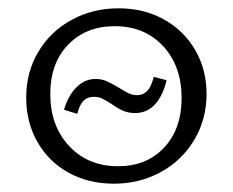

<svg xmlns="http://www.w3.org/2000/svg" viewBox="-20 -437 560 462"><path d="M43 -202Q43 -263 72 -312Q101 -361 152 -389Q203 -417 265 -417Q326 -417 374 -390.5Q422 -364 449.5 -317Q477 -270 477 -211Q477 -150 447.5 -100.5Q418 -51 367 -23Q316 5 254 5Q193 5 145 -21.5Q97 -48 70 -95.5Q43 -143 43 -202ZM417 -201Q417 -278 372.5 -326Q328 -374 256 -374Q187 -374 144 -329.5Q101 -285 101 -211Q101 -134 146.5 -85.5Q192 -37 264 -37Q333 -37 375 -82Q417 -127 417 -201ZM248 -187Q234 -196 225.5 -200Q217 -204 206 -204Q190 -204 180.5 -194Q171 -184 166 -163L134 -173Q144 -207 164 -227Q184 -247 210 -247Q225 -247 237 -241.5Q249 -236 266 -226Q280 -217 289.5 -212.5Q299 -208 310 -208Q324 -208 334 -218Q344 -228 350 -252L381 -244Q361 -165 305 -165Q288 -165 275 -171Q262 -177 248 -187Z"/></svg>

Font: Ysabeau Infant Semilight
Style: Regular
Weight: 300
Designer: Christian Thalmann (Catharsis Fonts)
Version: Version 0.003